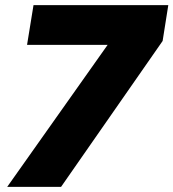

<svg xmlns="http://www.w3.org/2000/svg" viewBox="-20 -725 673 745"><path d="M8 0 438 -608V-551H85L110 -705H633L611 -566L217 0Z"/></svg>

Font: Nunito Sans 7pt Black
Style: Italic
Weight: 900
Italic angle: -9°
Version: Version 3.101;gftools[0.9.27]